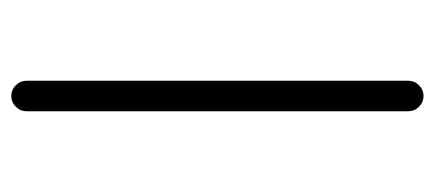

<svg xmlns="http://www.w3.org/2000/svg" viewBox="-235 -535 770 340"><g transform="rotate(90 150.0 -365.0)"><path d="M123 -27V-703Q123 -714 131 -722Q139 -730 150 -730Q161 -730 169 -722Q177 -714 177 -703V-27Q177 -16 169 -8Q161 0 150 0Q139 0 131 -8Q123 -16 123 -27Z"/></g></svg>

Font: Rounded Mplus 1c Light
Style: Regular
Weight: 300
Version: Version 1.059.20150529